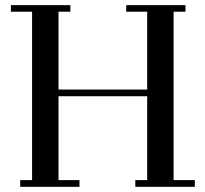

<svg xmlns="http://www.w3.org/2000/svg" viewBox="-20 -722 793 742"><path d="M22 -676.8V-702.1H252V-676.8H206.1V-376H548.8V-676.8H467.8V-702.1H696.8V-676.8H650.9V-25.9H732.9V0H502.9V-25.9H548.8V-350.1H206.1V-25.9H287.1V0H58.1V-25.9H104V-676.8Z"/></svg>

Font: Dehuti Alt
Style: Bold
Weight: 700
Version: Version 1.2